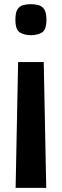

<svg xmlns="http://www.w3.org/2000/svg" viewBox="-20 -668 297 922"><path d="M67 -370H190L202 234H55ZM128 -648Q149 -648 166 -643Q183 -638 193 -622.5Q203 -607 203 -574Q203 -525 181.5 -512Q160 -499 128 -499Q97 -499 75.5 -512Q54 -525 54 -574Q54 -607 63.5 -622.5Q73 -638 90 -643Q107 -648 128 -648Z"/></svg>

Font: Matangi Black
Style: Regular
Weight: 900
Designer: Prashant Pant
Foundry: The Graphic Ant
Version: Version 3.002